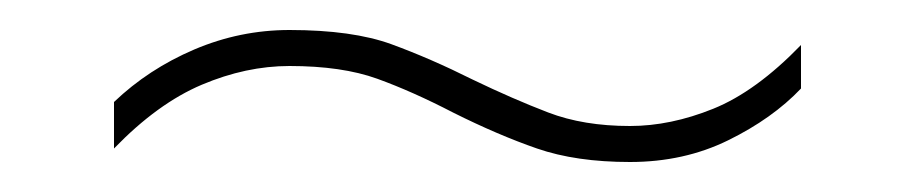

<svg xmlns="http://www.w3.org/2000/svg" viewBox="-20 -417 610 128"><path d="M282 -342Q255 -356 231.5 -364.5Q208 -373 173 -373Q144 -373 114.5 -360.5Q85 -348 56 -318V-349Q79 -371 109.5 -384Q140 -397 173 -397Q215 -397 241 -387.5Q267 -378 295 -364Q322 -351 345.5 -342Q369 -333 400 -333Q427 -333 455.5 -344.5Q484 -356 514 -387V-358Q495 -338 465.5 -323.5Q436 -309 400 -309Q364 -309 338 -318Q312 -327 282 -342Z"/></svg>

Font: Noto Sans Hebrew Thin Thin
Style: Regular
Weight: 250
Version: Version 3.001